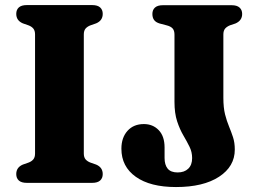

<svg xmlns="http://www.w3.org/2000/svg" viewBox="-20 -720 1017 756"><path d="M310 -115.5Q310 -100.5 317.2 -92.2Q324.5 -84 337 -79.5L358.5 -72Q384.5 -61 384.5 -34.5Q384.5 -18.5 374.2 -9.2Q364 0 343 0H85.5Q64.5 0 54.2 -9.2Q44 -18.5 44 -34.5Q44 -61 70 -72L91.5 -79.5Q104 -84 111 -92.2Q118 -100.5 118 -115.5V-584.5Q118 -599.5 111 -607.8Q104 -616 91.5 -620.5L70 -628Q44 -639 44 -665.5Q44 -681.5 54.2 -690.8Q64.5 -700 85.5 -700H343Q364 -700 374.2 -690.8Q384.5 -681.5 384.5 -665.5Q384.5 -639 358.5 -628L337 -620.5Q324.5 -616 317.2 -607.8Q310 -599.5 310 -584.5ZM904.5 -131Q904.5 -64.5 842.5 -24Q780.5 16.5 673 16.5Q571.5 16.5 514.8 -23.8Q458 -64 458 -134.5Q458 -178 482 -204.8Q506 -231.5 546.5 -231.5Q582 -231.5 605 -207.5Q628 -183.5 628 -139.5V-98Q628 -71 640.2 -56Q652.5 -41 679.5 -41Q706 -41 721.2 -55.8Q736.5 -70.5 736.5 -97.5Q736.5 -121.5 726.2 -142.2Q716 -163 702 -186.8Q688 -210.5 677.5 -242.2Q667 -274 667 -319V-583.5Q667 -599.5 659.8 -607.8Q652.5 -616 637 -620L608.5 -627.5Q593.5 -632 586.8 -641.2Q580 -650.5 580 -665Q580 -681 590.2 -690.2Q600.5 -699.5 621.5 -699.5H892Q913 -699.5 923.2 -690.2Q933.5 -681 933.5 -665Q933.5 -639 907 -627.5L886 -620.5Q873.5 -615.5 866.5 -607.5Q859.5 -599.5 859.5 -584V-334.5Q859.5 -296 866.2 -269.5Q873 -243 881.8 -222Q890.5 -201 897.5 -179.8Q904.5 -158.5 904.5 -131Z"/></svg>

Font: Fraunces 28pt Soft Wonky
Style: Bold
Weight: 700
Version: Version 1.000;[b76b70a41]